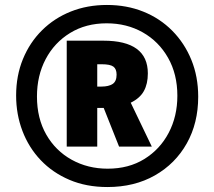

<svg xmlns="http://www.w3.org/2000/svg" viewBox="-20 -810 864 774"><path d="M413 -56Q328 -56 260 -85Q192 -114 144 -164.5Q96 -215 70.5 -282Q45 -349 45 -425Q45 -505 72.5 -572Q100 -639 149.5 -688Q199 -737 265.5 -763.5Q332 -790 411 -790Q491 -790 558 -763Q625 -736 674.5 -686Q724 -636 751.5 -568.5Q779 -501 779 -420Q779 -314 733 -232Q687 -150 604.5 -103Q522 -56 413 -56ZM414 -130Q499 -130 562 -169Q625 -208 660 -274.5Q695 -341 695 -424Q695 -511 657.5 -577Q620 -643 555.5 -679.5Q491 -716 410 -716Q326 -716 262.5 -677Q199 -638 164 -571.5Q129 -505 129 -421Q129 -333 166.5 -267.5Q204 -202 269 -166Q334 -130 414 -130ZM249 -219V-646H397Q576 -646 576 -514Q576 -472 560 -443Q544 -414 507 -396L592 -219H460L398 -375H372V-219ZM389 -461Q418 -461 434 -471.5Q450 -482 450 -509Q450 -532 437 -541.5Q424 -551 390 -551H372V-461Z"/></svg>

Font: Noto Sans Malayalam UI ExtraCondensed Black
Style: Regular
Weight: 900
Width: 2
Designer: Jelle Bosma - Monotype Design Team
Foundry: Monotype Imaging Inc.
Version: Version 2.104; ttfautohint (v1.8.4.7-5d5b)